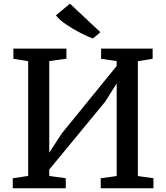

<svg xmlns="http://www.w3.org/2000/svg" viewBox="-20 -1002 883 1022"><path d="M47.9 0ZM352.1 -982.4H352.5L514.2 -830.6L475.1 -797.4H474.6Q450.7 -805.2 409.4 -826.2Q368.2 -847.2 330.8 -872.8Q293.5 -898.4 277.8 -920.4ZM601.1 -676.8 518.1 -689V-743.2H792.5V-689L713.9 -676.3V-64.9L796.9 -53.2V0H516.1V-53.2L601.1 -64.9V-558.1L540 -460.9L242.2 -99.6V-65.4L330.1 -53.2V0H47.9V-53.2L129.9 -65.4V-676.3L51.3 -689V-743.2H333.5V-689.5L242.2 -676.8V-189.5L309.1 -292L601.1 -650.9Z"/></svg>

Font: Merriweather
Style: Regular
Weight: 400
Designer: Eben Sorkin
Foundry: Eben Sorkin
Version: Version 1.584; ttfautohint (v1.6)